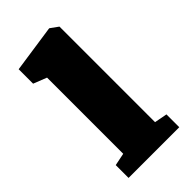

<svg xmlns="http://www.w3.org/2000/svg" viewBox="-184 -619 672 672"><g transform="rotate(-45 152.5 -283.0)"><path d="M30 0V-63.5L76.5 -73V-450L27 -469.5V-541L201.5 -566.5H204.5L233.5 -545.5V-72.5L281 -63.5V0Z"/></g></svg>

Font: Merriweather 24pt SemiCondensed Black
Style: Regular
Weight: 900
Width: 4
Designer: Eben Sorkin
Foundry: Eben Sorkin
Version: Version 2.100